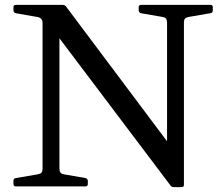

<svg xmlns="http://www.w3.org/2000/svg" viewBox="-20 -762 890 785"><path d="M753 -693Q741 -691 736.5 -686Q732 -681 732 -669V-6Q732 3 722 3H691Q681 3 676 -5L166 -681L223 -717V-74Q223 -62 227 -56.5Q231 -51 243 -49L330 -34Q339 -31 339 -22V-9Q339 0 329 0H44Q35 0 35 -10V-23Q35 -33 45 -34L133 -49Q145 -51 149.5 -56Q154 -61 154 -73V-667Q154 -679 148.5 -685Q143 -691 130 -693L44 -708Q35 -711 35 -720V-733Q35 -742 45 -742H236Q246 -742 251 -734L712 -119L663 -49V-668Q663 -680 659 -685.5Q655 -691 643 -693L556 -708Q547 -711 547 -720V-733Q547 -742 557 -742H841Q850 -742 850 -732V-719Q850 -709 840 -708Z"/></svg>

Font: Hahmlet
Style: Regular
Weight: 400
Designer: Minjoo Ham & Mark Frömberg
Foundry: hypertype
Version: Version 1.002